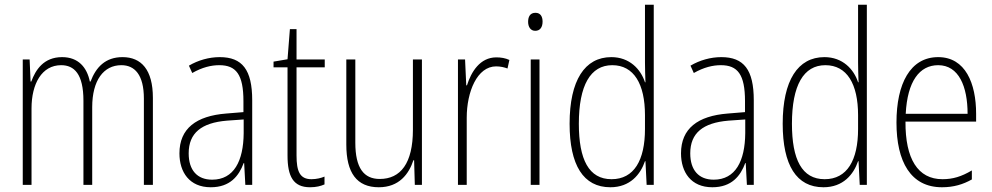

<svg xmlns="http://www.w3.org/2000/svg" viewBox="-20 -780 4187 810"><path d="M497 -539C425 -539 385 -497 362 -436H359C347 -495 311 -539 242 -539C164 -539 130 -485 112 -436H109L105 -529H76V0H113V-323C113 -426 156 -505 238 -505C293 -505 332 -468 332 -355V0H369V-328C369 -441 417 -505 492 -505C548 -505 587 -465 587 -364V0H625V-367C625 -486 576 -539 497 -539Z M907 -539C862 -539 816 -526 777 -503L791 -472C833 -496 871 -505 905 -505C976 -505 1007 -466 1007 -353V-307L934 -301C808 -291 737 -238 737 -133C737 -54 779 10 869 10C951 10 988 -38 1008 -92H1010L1015 0H1044V-357C1044 -486 1002 -539 907 -539ZM937 -271 1008 -276V-218C1007 -101 967 -22 875 -22C812 -22 776 -62 776 -133C776 -219 830 -262 937 -271Z M1294 -24C1245 -24 1231 -57 1231 -124V-496H1350V-529H1231V-657H1203L1193 -530L1134 -520V-496H1193V-124C1193 -36 1217 10 1288 10C1314 10 1333 5 1349 -2V-35C1335 -29 1315 -24 1294 -24Z M1760 -529H1722V-233C1722 -91 1670 -25 1582 -25C1515 -25 1479 -71 1479 -178V-529H1441V-170C1441 -51 1485 10 1578 10C1664 10 1705 -46 1724 -104H1727L1730 0H1760Z M2074 -538C2005 -538 1968 -477 1950 -420H1947L1942 -529H1912V0H1949V-283C1949 -393 1993 -500 2073 -500C2091 -500 2108 -496 2121 -491L2129 -527C2112 -535 2093 -538 2074 -538Z M2239 -726C2216 -726 2208 -709 2208 -688C2208 -667 2218 -650 2238 -650C2259 -650 2269 -666 2269 -689C2269 -709 2261 -726 2239 -726ZM2256 -529H2219V0H2256Z M2555 10C2638 10 2682 -44 2701 -100H2703L2708 0H2738V-760H2701V-517C2701 -491 2702 -463 2703 -433H2701C2683 -488 2636 -539 2559 -539C2447 -539 2383 -441 2383 -258C2383 -83 2441 10 2555 10ZM2560 -24C2464 -24 2422 -107 2422 -258C2422 -420 2471 -505 2563 -505C2654 -505 2701 -426 2701 -294V-236C2701 -104 2655 -24 2560 -24Z M3023 -539C2978 -539 2932 -526 2893 -503L2907 -472C2949 -496 2987 -505 3021 -505C3092 -505 3123 -466 3123 -353V-307L3050 -301C2924 -291 2853 -238 2853 -133C2853 -54 2895 10 2985 10C3067 10 3104 -38 3124 -92H3126L3131 0H3160V-357C3160 -486 3118 -539 3023 -539ZM3053 -271 3124 -276V-218C3123 -101 3083 -22 2991 -22C2928 -22 2892 -62 2892 -133C2892 -219 2946 -262 3053 -271Z M3454 10C3537 10 3581 -44 3600 -100H3602L3607 0H3637V-760H3600V-517C3600 -491 3601 -463 3602 -433H3600C3582 -488 3535 -539 3458 -539C3346 -539 3282 -441 3282 -258C3282 -83 3340 10 3454 10ZM3459 -24C3363 -24 3321 -107 3321 -258C3321 -420 3370 -505 3462 -505C3553 -505 3600 -426 3600 -294V-236C3600 -104 3554 -24 3459 -24Z M3938 -539C3820 -539 3762 -427 3762 -263C3762 -98 3822 10 3954 10C4003 10 4043 -2 4080 -23V-61C4036 -35 4000 -24 3956 -24C3852 -24 3799 -110 3800 -267H4098V-300C4098 -428 4053 -539 3938 -539ZM3938 -505C4025 -505 4062 -415 4062 -300H3801C3808 -437 3859 -505 3938 -505Z"/></svg>

Font: Noto Sans Myanmar Condensed ExtraLight
Style: Regular
Weight: 200
Width: 3
Designer: Monotype Design Team
Foundry: Monotype Imaging Inc.
Version: Version 2.107